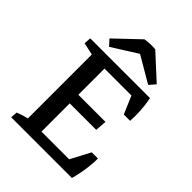

<svg xmlns="http://www.w3.org/2000/svg" viewBox="-193 -740 831 831"><g transform="rotate(45 222.5 -325.0)"><path d="M83 -7.3V-476.6H165V-7.3ZM124.5 0V-48.8H388.2L399.9 0ZM399.9 0 322.3 -25.9 382.3 -139.2H419.9Q420.9 -113.3 415.5 -74.7Q410.2 -36.1 399.9 0ZM116.7 -221.7V-274.4H331.1L327.1 -221.7ZM96.2 -434.6V-483.4H394.5L385.3 -434.6ZM364.7 -353 320.8 -455.6 394.5 -483.4Q401.4 -450.2 403.3 -416.5Q405.3 -382.8 403.3 -353ZM28.3 0 30.8 -31.2Q56.2 -41.5 92.8 -50.3L83 -13.7V-82H165V-13.7L156.7 -46.4L221.7 -32.2L219.2 0ZM219.7 -483.4 217.3 -452.1Q191.9 -441.9 155.3 -433.1L165 -469.7V-401.4H83V-469.7L91.3 -437L26.4 -451.2L28.8 -483.4ZM261.2 -648.9 373 -546.4 348.6 -518.1 198.7 -606ZM261.2 -648.9 257.3 -606.4 112.3 -515.1 87.9 -542 197.8 -646.5Q214.4 -648.9 228 -649.7Q241.7 -650.4 261.2 -648.9Z"/></g></svg>

Font: Markazi Text
Style: Regular
Weight: 400
Designer: Borna Izadpanah (Arabic designer), Fiona Ross (Arabic design director) and Florian Runge (Latin designer)
Foundry: Borna Izadpanah and Florian Runge
Version: Version 1.000